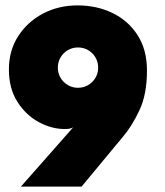

<svg xmlns="http://www.w3.org/2000/svg" viewBox="-20 -692 611 712"><path d="M57.5 0 251.5 -220Q248.5 -218 241.8 -215.8Q235 -213.5 220 -213.5Q171.5 -213.5 123.8 -239.2Q76 -265 44.5 -314.5Q13 -364 13 -434.5Q13 -504 47.2 -557.5Q81.5 -611 139.2 -641.5Q197 -672 267.5 -672Q338.5 -672 396.8 -644Q455 -616 490 -562Q525 -508 525 -430.5Q525 -343 497.5 -284Q470 -225 436 -185L282.5 0ZM269 -366.5Q290 -366.5 307 -376.5Q324 -386.5 334 -403.5Q344 -420.5 344 -441Q344 -462 334 -479Q324 -496 307 -506Q290 -516 269 -516Q248.5 -516 231.5 -506Q214.5 -496 204.5 -479Q194.5 -462 194.5 -441Q194.5 -420.5 204.5 -403.5Q214.5 -386.5 231.5 -376.5Q248.5 -366.5 269 -366.5Z"/></svg>

Font: League Spartan Thin Black
Style: Regular
Weight: 900
Version: Version 2.002